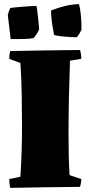

<svg xmlns="http://www.w3.org/2000/svg" viewBox="-20 -908 440 933"><path d="M30 5Q27 -6 26 -17Q25 -28 25 -38L79 -49Q83 -105 85 -170Q87 -235 87 -290Q87 -367 85.5 -451Q84 -535 79 -602L25 -622Q25 -632 26 -641Q27 -650 30 -660Q115 -662 199.5 -663Q284 -664 369 -665Q375 -644 375 -622L320 -613Q317 -530 315 -435Q313 -340 313 -255Q313 -204 314 -155.5Q315 -107 318 -57L375 -38Q375 -20 369 0Q284 1 199.5 2Q115 3 30 5ZM243 -738Q237 -768 232.5 -798Q228 -828 228 -857Q263 -871 296.5 -879Q330 -887 364 -888Q370 -864 372.5 -838Q375 -812 375.5 -792Q376 -772 376 -766Q376 -763 371 -753.5Q366 -744 360 -735.5Q354 -727 351 -727Q341 -727 320.5 -728Q300 -729 278.5 -731.5Q257 -734 243 -738ZM32 -718 18 -834Q21 -851 30 -869Q40 -871 63 -873Q86 -875 112 -877Q138 -879 157 -879Q158 -879 160 -863.5Q162 -848 164.5 -827Q167 -806 168.5 -788Q170 -770 170 -765Q167 -757 159 -744Q151 -731 143 -723Q125 -719 97.5 -718.5Q70 -718 32 -718Z"/></svg>

Font: Labrada Black
Style: Regular
Weight: 900
Designer: Mercedes Jáuregui
Foundry: Omnibus-Type Team
Version: Version 1.000; ttfautohint (v1.8.4.7-5d5b)